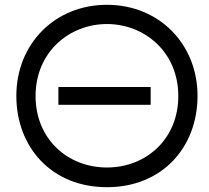

<svg xmlns="http://www.w3.org/2000/svg" viewBox="-20 -766 870 799"><path d="M425 -666C580 -666 722 -551 722 -366C722 -190 591 -69 425 -69C259 -69 128 -190 128 -366C128 -551 270 -666 425 -666ZM48 -367C48 -153 195 13 425 13C655 13 802 -153 802 -367C802 -583 642 -746 425 -746C208 -746 48 -583 48 -367ZM223 -330H607V-404H223Z"/></svg>

Font: Kreadon Medium
Style: Regular
Weight: 500
Designer: kohakuno
Foundry: StudioGnu
Version: Version 1.000;Glyphs 3.1.2 (3151)